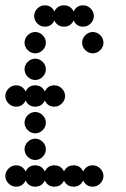

<svg xmlns="http://www.w3.org/2000/svg" viewBox="-20 -700 472 720"><path d="M40 -80Q65 -80 76 -57Q87 -80 112 -80Q137 -80 148 -57Q159 -80 184 -80Q209 -80 220 -57Q231 -80 256 -80Q281 -80 292 -57Q303 -80 328 -80Q344 -80 356 -68Q368 -56 368 -40Q368 -24 356 -12Q344 0 328 0Q303 0 292 -23Q281 0 256 0Q231 0 220 -23Q209 0 184 0Q159 0 148 -23Q137 0 112 0Q87 0 76 -23Q65 0 40 0Q24 0 12 -12Q0 -24 0 -40Q0 -56 12 -68Q24 -80 40 -80ZM84 -112Q72 -124 72 -140Q72 -156 84 -168Q96 -180 112 -180Q128 -180 140 -168Q152 -156 152 -140Q152 -124 140 -112Q128 -100 112 -100Q96 -100 84 -112ZM84 -212Q72 -224 72 -240Q72 -256 84 -268Q96 -280 112 -280Q128 -280 140 -268Q152 -256 152 -240Q152 -224 140 -212Q128 -200 112 -200Q96 -200 84 -212ZM40 -380Q65 -380 76 -357Q87 -380 112 -380Q137 -380 148 -357Q159 -380 184 -380Q200 -380 212 -368Q224 -356 224 -340Q224 -324 212 -312Q200 -300 184 -300Q159 -300 148 -323Q137 -300 112 -300Q87 -300 76 -323Q65 -300 40 -300Q24 -300 12 -312Q0 -324 0 -340Q0 -356 12 -368Q24 -380 40 -380ZM84 -412Q72 -424 72 -440Q72 -456 84 -468Q96 -480 112 -480Q128 -480 140 -468Q152 -456 152 -440Q152 -424 140 -412Q128 -400 112 -400Q96 -400 84 -412ZM300 -512Q288 -524 288 -540Q288 -556 300 -568Q312 -580 328 -580Q344 -580 356 -568Q368 -556 368 -540Q368 -524 356 -512Q344 -500 328 -500Q312 -500 300 -512ZM84 -512Q72 -524 72 -540Q72 -556 84 -568Q96 -580 112 -580Q128 -580 140 -568Q152 -556 152 -540Q152 -524 140 -512Q128 -500 112 -500Q96 -500 84 -512ZM148 -680Q173 -680 184 -657Q195 -680 220 -680Q245 -680 256 -657Q267 -680 292 -680Q308 -680 320 -668Q332 -656 332 -640Q332 -624 320 -612Q308 -600 292 -600Q267 -600 256 -623Q245 -600 220 -600Q195 -600 184 -623Q173 -600 148 -600Q132 -600 120 -612Q108 -624 108 -640Q108 -656 120 -668Q132 -680 148 -680Z"/></svg>

Font: Dotrice Condensed
Style: Regular
Weight: 400
Width: 2
Monospace: yes
Designer: Paul Flo Williams
Foundry: His Deeds Are Dust
Version: Version 1.001